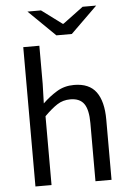

<svg xmlns="http://www.w3.org/2000/svg" viewBox="-59 -935 663 978"><g transform="rotate(-5 272.0 -445.5)"><path d="M82 0V-712.4H164.3V-517.6L161.3 -417.7Q195.5 -450.8 234.3 -474.4Q273 -498.1 322.7 -498.1Q400 -498.1 435.6 -449.5Q471.1 -401 471.1 -308V0H388.9V-297.4Q388.9 -365.6 367.4 -396.1Q345.9 -426.7 297.2 -426.7Q259.9 -426.7 230.6 -407.8Q201.3 -389 164.3 -352V0ZM255.3 -757.6 119 -891H188.3L292.7 -813.3H296.7L401.2 -891H470.5L334.2 -757.6Z"/></g></svg>

Font: Source Sans 3 VF
Style: Regular
Weight: 200
Designer: Paul D. Hunt
Foundry: Adobe
Version: Version 3.046;hotconv 1.0.118;makeotfexe 2.5.65603